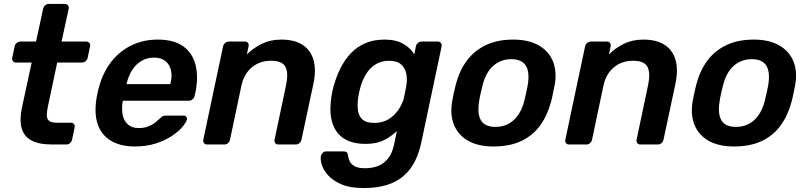

<svg xmlns="http://www.w3.org/2000/svg" viewBox="-20 -730 4082 970"><path d="M244 0Q176 0 138 -21Q100 -42 89 -83.5Q78 -125 91 -187L140 -414H61Q51 -414 45.5 -421Q40 -428 42 -439L54 -496Q56 -506 64.5 -513Q73 -520 84 -520H162L198 -686Q200 -696 208 -703Q216 -710 226 -710H307Q318 -710 323.5 -703Q329 -696 327 -686L291 -520H416Q426 -520 431.5 -513Q437 -506 435 -496L423 -439Q421 -428 412.5 -421Q404 -414 394 -414H269L223 -197Q217 -170 216.5 -150.5Q216 -131 227 -120.5Q238 -110 266 -110H338Q349 -110 354 -103Q359 -96 357 -86L344 -24Q342 -14 334 -7Q326 0 315 0Z M662 10Q589 10 540.5 -19Q492 -48 473.5 -103Q455 -158 468 -236Q470 -246 473 -261.5Q476 -277 479 -286Q499 -362 541 -416.5Q583 -471 643.5 -500.5Q704 -530 777 -530Q858 -530 905 -496.5Q952 -463 967.5 -403.5Q983 -344 968 -266L963 -245Q961 -235 952.5 -228Q944 -221 933 -221H601Q601 -221 600.5 -218Q600 -215 599 -213Q594 -178 600 -148.5Q606 -119 626.5 -101Q647 -83 681 -83Q709 -83 730 -91.5Q751 -100 764.5 -111Q778 -122 785 -129Q797 -141 803 -143.5Q809 -146 820 -146H907Q916 -146 921 -140Q926 -134 924 -125Q919 -109 899 -86Q879 -63 845 -41Q811 -19 764.5 -4.5Q718 10 662 10ZM619 -305H840L841 -308Q851 -347 843.5 -376.5Q836 -406 814.5 -422.5Q793 -439 758 -439Q723 -439 695 -422.5Q667 -406 648 -376.5Q629 -347 620 -308Z M1026 0Q1016 0 1010.5 -7Q1005 -14 1007 -24L1107 -496Q1109 -506 1117.5 -513Q1126 -520 1136 -520H1218Q1228 -520 1233 -513Q1238 -506 1236 -496L1227 -455Q1259 -487 1302.5 -508.5Q1346 -530 1401 -530Q1469 -530 1510 -502.5Q1551 -475 1564.5 -425Q1578 -375 1563 -305L1503 -24Q1501 -14 1493 -7Q1485 0 1474 0H1386Q1376 0 1370.5 -7Q1365 -14 1367 -24L1425 -299Q1438 -360 1422.5 -391.5Q1407 -423 1349 -423Q1292 -423 1252.5 -390Q1213 -357 1200 -299L1142 -24Q1140 -14 1132 -7Q1124 0 1114 0Z M1817 220Q1748 220 1704.5 201Q1661 182 1637 155Q1613 128 1605.5 101.5Q1598 75 1601 60Q1603 50 1610 42.5Q1617 35 1627 35H1717Q1727 35 1732 39.5Q1737 44 1738 56Q1740 69 1746.5 84Q1753 99 1771 109.5Q1789 120 1825 120Q1859 120 1888.5 109Q1918 98 1939.5 72Q1961 46 1971 0L1985 -68Q1955 -39 1918 -21Q1881 -3 1827 -3Q1772 -3 1735 -20.5Q1698 -38 1677.5 -69.5Q1657 -101 1651.5 -144Q1646 -187 1654 -239Q1656 -254 1658.5 -266Q1661 -278 1665 -293Q1679 -343 1700.5 -386Q1722 -429 1753 -461.5Q1784 -494 1826 -512Q1868 -530 1923 -530Q1980 -530 2017.5 -508.5Q2055 -487 2073 -455L2081 -495Q2083 -506 2091.5 -513Q2100 -520 2111 -520H2191Q2202 -520 2207.5 -513Q2213 -506 2211 -495L2109 -13Q2098 41 2076.5 84Q2055 127 2020.5 157.5Q1986 188 1936 204Q1886 220 1817 220ZM1871 -109Q1912 -109 1942 -127Q1972 -145 1992 -174Q2012 -203 2020 -233Q2023 -246 2027 -266Q2031 -286 2033 -298Q2038 -329 2032.5 -357.5Q2027 -386 2006.5 -404.5Q1986 -423 1945 -423Q1906 -423 1877 -404.5Q1848 -386 1829.5 -356Q1811 -326 1801 -290Q1798 -278 1795 -266Q1792 -254 1790 -241Q1785 -206 1788 -175.5Q1791 -145 1810.5 -127Q1830 -109 1871 -109Z M2473 10Q2397 10 2346.5 -18Q2296 -46 2274.5 -97Q2253 -148 2264 -216Q2267 -234 2272.5 -260Q2278 -286 2283 -304Q2301 -373 2338.5 -423.5Q2376 -474 2434.5 -502Q2493 -530 2573 -530Q2649 -530 2699.5 -502Q2750 -474 2772 -423.5Q2794 -373 2783 -304Q2779 -286 2774 -260Q2769 -234 2764 -216Q2746 -148 2709.5 -97Q2673 -46 2614.5 -18Q2556 10 2473 10ZM2483 -89Q2537 -89 2574.5 -122.5Q2612 -156 2629 -221Q2633 -236 2638 -260Q2643 -284 2646 -299Q2657 -364 2637 -397.5Q2617 -431 2563 -431Q2510 -431 2472 -397.5Q2434 -364 2418 -299Q2414 -284 2408.5 -260Q2403 -236 2401 -221Q2390 -156 2409.5 -122.5Q2429 -89 2483 -89Z M2855 0Q2845 0 2839.5 -7Q2834 -14 2836 -24L2936 -496Q2938 -506 2946.5 -513Q2955 -520 2965 -520H3047Q3057 -520 3062 -513Q3067 -506 3065 -496L3056 -455Q3088 -487 3131.5 -508.5Q3175 -530 3230 -530Q3298 -530 3339 -502.5Q3380 -475 3393.5 -425Q3407 -375 3392 -305L3332 -24Q3330 -14 3322 -7Q3314 0 3303 0H3215Q3205 0 3199.5 -7Q3194 -14 3196 -24L3254 -299Q3267 -360 3251.5 -391.5Q3236 -423 3178 -423Q3121 -423 3081.5 -390Q3042 -357 3029 -299L2971 -24Q2969 -14 2961 -7Q2953 0 2943 0Z M3688 10Q3612 10 3561.5 -18Q3511 -46 3489.5 -97Q3468 -148 3479 -216Q3482 -234 3487.5 -260Q3493 -286 3498 -304Q3516 -373 3553.5 -423.5Q3591 -474 3649.5 -502Q3708 -530 3788 -530Q3864 -530 3914.5 -502Q3965 -474 3987 -423.5Q4009 -373 3998 -304Q3994 -286 3989 -260Q3984 -234 3979 -216Q3961 -148 3924.5 -97Q3888 -46 3829.5 -18Q3771 10 3688 10ZM3698 -89Q3752 -89 3789.5 -122.5Q3827 -156 3844 -221Q3848 -236 3853 -260Q3858 -284 3861 -299Q3872 -364 3852 -397.5Q3832 -431 3778 -431Q3725 -431 3687 -397.5Q3649 -364 3633 -299Q3629 -284 3623.5 -260Q3618 -236 3616 -221Q3605 -156 3624.5 -122.5Q3644 -89 3698 -89Z"/></svg>

Font: Rubik Medium
Style: Italic
Weight: 500
Italic angle: -12°
Designer: Hubert and Fischer
Foundry: Hubert and Fischer
Version: Version 2.300;gftools[0.9.30]